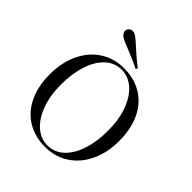

<svg xmlns="http://www.w3.org/2000/svg" viewBox="-212 -883 1021 1021"><g transform="rotate(45 299.0 -372.0)"><path d="M554.8 -290.3Q554.8 -201.6 522.2 -133.1Q489.5 -64.5 431 -26.6Q372.6 11.3 298.4 11.3Q221.8 11.3 164.1 -23.4Q106.5 -58.1 74.6 -123.8Q42.7 -189.5 42.7 -280.6Q42.7 -369.4 75.4 -437.9Q108.1 -506.5 166.5 -544.4Q225 -582.3 299.2 -582.3Q375.8 -582.3 433.5 -547.6Q491.1 -512.9 523 -447.2Q554.8 -381.5 554.8 -290.3ZM123.4 -283.9Q123.4 -200 147.2 -136.3Q171 -72.6 211.3 -37.9Q251.6 -3.2 301.6 -3.2Q353.2 -3.2 392.3 -39.1Q431.5 -75 452.8 -139.5Q474.2 -204 474.2 -287.1Q474.2 -371 450.4 -434.7Q426.6 -498.4 386.3 -533.1Q346 -567.7 296 -567.7Q244.4 -567.7 205.2 -531.9Q166.1 -496 144.8 -431.5Q123.4 -366.9 123.4 -283.9ZM265.3 -705.6Q271 -700.8 294.8 -679.4Q318.5 -658.1 351.6 -633.1L346 -622.6Q302.4 -644.4 241.9 -668.5Q200.8 -683.9 183.9 -694.4Q162.1 -708.1 162.1 -725.8Q162.1 -733.9 166.9 -741.1Q176.6 -754.8 191.9 -754.8Q203.2 -754.8 216.1 -746.8Q235.5 -733.9 265.3 -705.6Z"/></g></svg>

Font: Playfair Display
Style: Regular
Weight: 400
Designer: Claus Eggers Sørensen
Foundry: Claus Eggers Sørensen
Version: Version 1.005; ttfautohint (v1.2) -l 10 -r 42 -G 200 -x 21 -